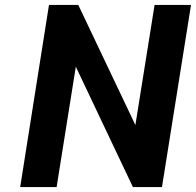

<svg xmlns="http://www.w3.org/2000/svg" viewBox="-20 -760 796 780"><path d="M62 0 179 -740H298L530 -252L608 -740H756L638 0H520L288 -489L210 0Z"/></svg>

Font: Exo Thin
Style: Bold Italic
Weight: 700
Italic angle: -9°
Version: Version 2.000